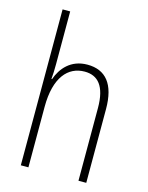

<svg xmlns="http://www.w3.org/2000/svg" viewBox="-115 -832 697 904"><g transform="rotate(15 233.5 -380.0)"><path d="M113 -503V-760H76V0H113V-295C113 -439 172 -504 253 -504C317 -504 357 -462 357 -354V0H395V-360C395 -481 346 -539 257 -539C176 -539 132 -485 113 -430H110C112 -454 113 -473 113 -503Z"/></g></svg>

Font: Noto Sans Condensed ExtraLight
Style: Regular
Weight: 200
Width: 3
Designer: Monotype Design Team
Foundry: Monotype Imaging Inc.
Version: Version 2.013